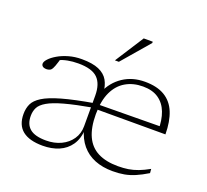

<svg xmlns="http://www.w3.org/2000/svg" viewBox="-124 -868 1113 1030"><g transform="rotate(20 433.0 -353.0)"><path d="M245.5 -470.5Q213 -470.5 185.5 -465.2Q158 -460 128 -447L148.5 -463.5Q144.5 -450.5 140.8 -438.5Q137 -426.5 133.5 -416.8Q130 -407 126 -400Q121 -390.5 112.5 -386.8Q104 -383 95.5 -383Q79.5 -383 72.2 -389Q65 -395 65 -404Q65 -416 79.8 -432Q94.5 -448 120.5 -463.2Q146.5 -478.5 181 -488.5Q215.5 -498.5 255.5 -498.5Q316.5 -498.5 352.8 -482.8Q389 -467 405.8 -437.8Q422.5 -408.5 425 -367H411Q437.5 -429.5 490.8 -465Q544 -500.5 615 -500.5Q684.5 -500.5 728.2 -474.2Q772 -448 792.8 -397Q813.5 -346 814 -272.5H424L420 -300L793.5 -303.5L770.5 -279.5Q771 -338.5 754.5 -381.8Q738 -425 703.2 -449Q668.5 -473 614 -473Q558 -473 515.5 -448.2Q473 -423.5 449.5 -373.5Q426 -323.5 426 -246.5Q426 -170.5 448.8 -121.2Q471.5 -72 517.5 -48.5Q563.5 -25 632.5 -25Q663.5 -25 690.8 -29.2Q718 -33.5 745.8 -44Q773.5 -54.5 805.5 -72.5L807.5 -49Q770.5 -26.5 740.5 -13.8Q710.5 -1 681 4.5Q651.5 10 614.5 10Q557 10 512.2 -8Q467.5 -26 437.2 -62Q407 -98 393 -152H400Q397 -96 372.2 -60.2Q347.5 -24.5 306.8 -7.2Q266 10 215 10Q139 10 100 -21Q61 -52 61 -115.5Q61 -147.5 72.8 -173Q84.5 -198.5 119 -220.2Q153.5 -242 222 -261.5Q290.5 -281 404.5 -300.5L403 -275Q305 -257.5 245 -241Q185 -224.5 153.8 -206.2Q122.5 -188 111.8 -167Q101 -146 101 -119Q101 -71 130 -46.8Q159 -22.5 222.5 -22.5Q270 -22.5 307.8 -40.5Q345.5 -58.5 367.2 -90.5Q389 -122.5 389 -164.5V-338.5Q389 -406 356.2 -438.2Q323.5 -470.5 245.5 -470.5ZM423.5 -553 528.5 -716.5H580V-709L446 -553Z"/></g></svg>

Font: Newsreader 9pt ExtraLight
Style: Regular
Weight: 250
Designer: Hugues Gentile
Foundry: Production Type
Version: Version 1.003